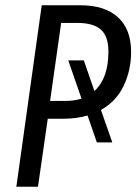

<svg xmlns="http://www.w3.org/2000/svg" viewBox="-20 -708 517 728"><path d="M477.1 -511.2Q477.1 -442.4 449.2 -383.3Q421.4 -324.2 362.8 -291L405.8 -168H347.2L312 -270Q270 -257.8 220.2 -257.8H161.1L124 0H42L138.2 -688H285.2Q377.4 -688 427.2 -642.6Q477.1 -597.2 477.1 -511.2ZM337.9 -362.8Q391.1 -411.1 391.1 -512.2Q391.1 -570.3 362.5 -595.7Q334 -621.1 272.9 -621.1H211.9L169.9 -325.2H225.1Q261.7 -325.2 289.1 -334L238.8 -479H297.9Z"/></svg>

Font: Fira Sans Compressed Book
Style: Italic
Weight: 350
Width: 3
Italic angle: -8°
Designer: Carrois Corporate & Edenspiekermann AG
Foundry: Carrois Corporate GbR & Edenspiekermann AG
Version: Version 4.203;PS 004.203;hotconv 1.0.88;makeotf.lib2.5.64775